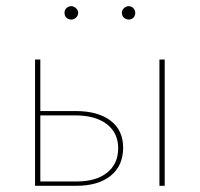

<svg xmlns="http://www.w3.org/2000/svg" viewBox="-20 -599 645 619"><path d="M188 -558Q188 -567 194.5 -573Q201 -579 210 -579Q218 -579 225 -572.5Q232 -566 232 -558Q232 -549 225.5 -542.5Q219 -536 210 -536Q200 -536 194 -542Q188 -548 188 -558ZM416 -558Q416 -548 410 -542Q404 -536 395 -536Q386 -536 379.5 -542Q373 -548 373 -558Q373 -566 379.5 -572.5Q386 -579 395 -579Q404 -579 410 -572.5Q416 -566 416 -558ZM377 -123Q377 -65 337 -32.5Q297 0 226 0H93V-407H110V-241H223Q296 -241 336.5 -210Q377 -179 377 -123ZM511 -407V0H494V-407ZM361 -121Q361 -171 324 -199Q287 -227 222 -227H110V-14H228Q290 -14 325.5 -42.5Q361 -71 361 -121Z"/></svg>

Font: Ysabeau Infant Thin
Style: Regular
Weight: 200
Designer: Christian Thalmann (Catharsis Fonts)
Version: Version 0.003